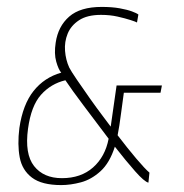

<svg xmlns="http://www.w3.org/2000/svg" viewBox="-20 -526 533 555"><path d="M157 9Q101 9 72.5 -12.5Q44 -34 37 -71Q30 -108 36 -156Q46 -224 77 -263Q108 -302 157 -316Q149 -325 142.5 -348Q136 -371 141 -403Q148 -450 180 -478Q212 -506 274 -506Q304 -506 326 -502Q348 -498 361.5 -493Q375 -488 380 -484L376 -461Q373 -463 357.5 -468Q342 -473 320 -478Q298 -483 272 -483Q232 -483 208.5 -467.5Q185 -452 175.5 -428.5Q166 -405 168 -379Q170 -353 180 -331Q185 -321 202 -296Q219 -271 239.5 -242Q260 -213 277.5 -190Q295 -167 300 -160L317 -279H448L444 -258H338Q333 -221 330 -199Q327 -177 325 -163.5Q323 -150 320 -135Q349 -97 374 -67.5Q399 -38 412 -27L409 2Q397 -1 370.5 -31Q344 -61 312 -102Q297 -55 270.5 -31Q244 -7 214 1Q184 9 157 9ZM159 -11Q214 -11 249 -42Q284 -73 294 -125Q257 -174 222 -220.5Q187 -267 169 -294Q127 -284 98.5 -252Q70 -220 61 -154Q51 -81 78.5 -46Q106 -11 159 -11Z"/></svg>

Font: Alumni Sans Thin
Style: Italic
Weight: 100
Italic angle: -8°
Designer: Robert E. Leuschke
Foundry: Robert E. Leuschke
Version: Version 1.016